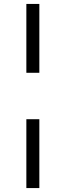

<svg xmlns="http://www.w3.org/2000/svg" viewBox="-20 -762 335 976"><path d="M114 -742H180V-392H114ZM114 -156H180V194H114Z"/></svg>

Font: Idrija
Style: Regular
Weight: 400
Designer: Julieta Ulanovsky
Foundry: Julieta Ulanovsky
Version: Version 7.200